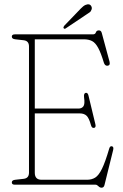

<svg xmlns="http://www.w3.org/2000/svg" viewBox="-20 -860 572 894"><path d="M35 -689.5Q35 -700 49 -700H412.5Q423.5 -700 426.5 -709.2Q429.5 -718.5 440.5 -718.5Q451 -718.5 454 -706L490 -573Q494.5 -555.5 481 -554Q468.5 -552.5 463.5 -568.5Q450 -613.5 437.2 -637Q424.5 -660.5 408.8 -668.8Q393 -677 369.5 -677H142V-354.5H345.5Q360.5 -354.5 368.2 -364.8Q376 -375 371.5 -406Q369 -425 378.5 -427.5Q388.5 -430 392 -415L424 -282Q428 -266.5 418 -264.5Q407.5 -262.5 403.5 -277.5Q394.5 -310.5 383 -321.2Q371.5 -332 351 -332H142V-55.5Q142 -23 173.5 -23H385Q407 -23 423.2 -33Q439.5 -43 454.8 -74Q470 -105 488.5 -168Q492 -180.5 500.5 -179Q510.5 -177.5 507 -162L466.5 1.5Q463.5 14 453 14Q445 14 438.2 7Q431.5 0 425 0H49Q35 0 35 -10.5Q35 -21.5 51.5 -23L91 -27.5Q115 -30.5 115 -56.5V-643.5Q115 -669.5 91 -672.5L51.5 -677Q35 -678.5 35 -689.5ZM356.5 -820.5Q368.5 -833 378 -837Q387.5 -841 394.5 -839.5Q401.5 -838 405.2 -830.8Q409 -823.5 406.5 -816Q403.5 -806.5 397 -802.2Q390.5 -798 381 -791.5L285.5 -727.5Q280.5 -724 276.5 -728.5Q274.5 -731 276 -734.5Q277.5 -738 279.5 -740.5Z"/></svg>

Font: Fraunces 144pt SuperSoft Thin
Style: Regular
Weight: 100
Version: Version 1.000;[0bf87f6ff]